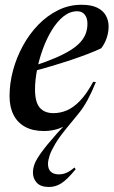

<svg xmlns="http://www.w3.org/2000/svg" viewBox="-20 -524 464 784"><path d="M302.5 -62.5 253.5 -2.5Q222.5 35 205.8 63.2Q189 91.5 182.5 111.2Q176 131 176 145Q176 166.5 187.5 177.2Q199 188 220.5 188Q236.5 188 251 181.8Q265.5 175.5 284 160L289 167Q255.5 208 231.5 223.8Q207.5 239.5 180 239.5Q146 239.5 130.2 222.2Q114.5 205 114.5 180.5Q114.5 163 121.5 144.8Q128.5 126.5 149.5 97.5Q170.5 68.5 213 20.5L251 -20.5L254.5 -16.5Q232.5 -1.5 208.2 4.8Q184 11 159.5 11Q114 11 82.8 -6Q51.5 -23 35.2 -55Q19 -87 19 -131.5Q19 -183.5 33.2 -236.5Q47.5 -289.5 73.8 -337.5Q100 -385.5 136.5 -423Q173 -460.5 217.5 -482.5Q262 -504.5 312.5 -504.5Q353 -504.5 377.2 -492.5Q401.5 -480.5 412.5 -460.2Q423.5 -440 423.5 -416Q423.5 -393 416 -370Q408.5 -347 393.5 -327Q373 -317 340.8 -304.5Q308.5 -292 269.5 -279Q230.5 -266 188.2 -253.5Q146 -241 105.5 -230.5L108 -251.5Q163.5 -269.5 203 -286.2Q242.5 -303 268.5 -319.5Q294.5 -336 309.5 -353.2Q324.5 -370.5 330.8 -388.8Q337 -407 337 -426.5Q337 -443 332 -454.2Q327 -465.5 317.8 -471.8Q308.5 -478 295 -478Q265.5 -478 239.2 -457Q213 -436 191.8 -401.2Q170.5 -366.5 155 -324Q139.5 -281.5 131.2 -238.5Q123 -195.5 123 -159Q123 -107 142.2 -84.5Q161.5 -62 198.5 -62Q226 -62 252.8 -73.2Q279.5 -84.5 306.5 -112.2Q333.5 -140 360.5 -190L371.5 -189Q355 -148 337.8 -116.2Q320.5 -84.5 302.5 -62.5Z"/></svg>

Font: Newsreader 60pt Medium
Style: Italic
Weight: 500
Italic angle: -17°
Designer: Hugues Gentile
Foundry: Production Type
Version: Version 1.003